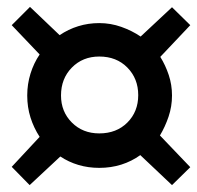

<svg xmlns="http://www.w3.org/2000/svg" viewBox="-20 -586 572 557"><path d="M66 -49 14 -102 95 -189Q78 -215 68.5 -245Q59 -275 59 -309Q59 -342 68.5 -372.5Q78 -403 95 -428L14 -513L67 -566L153 -484Q178 -501 207 -510Q236 -519 268 -519Q301 -519 332 -508Q363 -497 388 -480L479 -565L532 -513L445 -421Q460 -397 469.5 -368.5Q479 -340 479 -309Q479 -277 469 -247.5Q459 -218 444 -193L532 -101L479 -49L387 -136Q362 -118 332 -108.5Q302 -99 268 -99Q236 -99 207.5 -107.5Q179 -116 155 -132ZM268 -199Q318 -199 349.5 -230.5Q381 -262 381 -310Q381 -358 349.5 -390Q318 -422 268 -422Q220 -422 188.5 -390Q157 -358 157 -309Q157 -262 188.5 -230.5Q220 -199 268 -199Z"/></svg>

Font: Faustina SemiBold
Style: Italic
Weight: 600
Italic angle: -8°
Designer: Alfonso Garcia
Foundry: http://www.omnibus-type.com
Version: Version 1.200